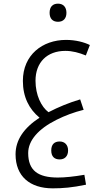

<svg xmlns="http://www.w3.org/2000/svg" viewBox="-20 -710 556 1049"><path d="M297 -591C326 -591 343 -609 343 -640C343 -672 325 -690 297 -690C268 -690 251 -673 251 -640C251 -608 268 -591 297 -591ZM268 319C322 319 374 315 450 299L441 245C383 255 334 260 296 260C188 260 134 222 134 126C134 58 189 -6 290 -56C334 -78 384 -97 437 -110L418 -167C357 -149 299 -125 245 -97C206 -126 174 -190 174 -269C174 -369 237 -432 337 -432C376 -432 412 -422 449 -407L471 -464C441 -479 394 -492 341 -492C212 -492 105 -410 105 -268C105 -180 139 -114 196 -67C109 -10 65 56 65 133C65 253 143 319 268 319ZM306 161C334 161 352 143 352 112C352 81 333 63 306 63C277 63 260 79 260 112C260 145 277 161 306 161Z"/></svg>

Font: Noto Kufi Arabic Light
Style: Regular
Weight: 300
Designer: Monotype Design Team, David Williams, Khaled Hosny
Foundry: Google LLC
Version: Version 2.109